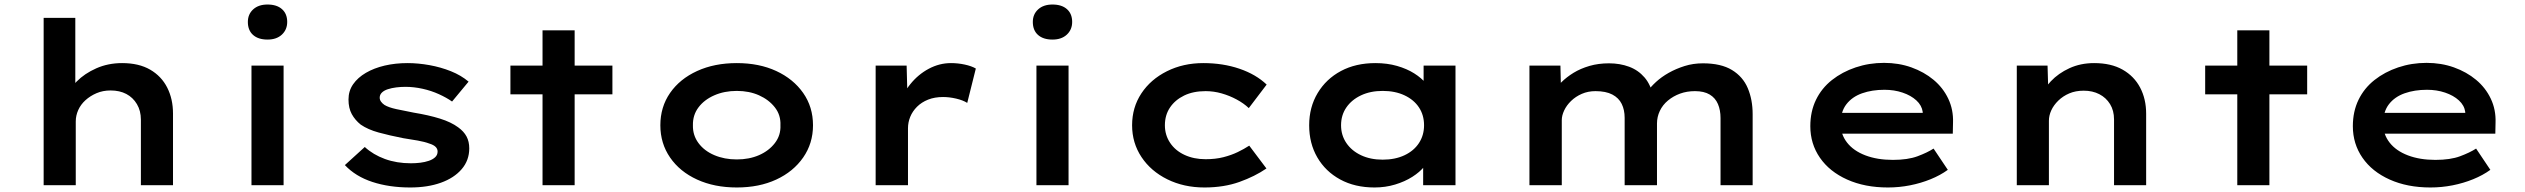

<svg xmlns="http://www.w3.org/2000/svg" viewBox="-20 -819 11164 849"><path d="M173 0V-740H313V-392L272 -381Q284 -423 319 -458.5Q354 -494 406 -517Q458 -540 520 -540Q594 -540 644 -511Q694 -482 719.5 -431.5Q745 -381 745 -317V0H603V-290Q603 -329 585.5 -358.5Q568 -388 538.5 -403.5Q509 -419 469 -419Q435 -419 407 -407Q379 -395 358 -376Q337 -357 326 -332.5Q315 -308 315 -282V0H245Q212 0 194 0Q176 0 173 0Z M1092 0V-529H1234V0ZM1163 -644Q1122 -644 1099 -664.5Q1076 -685 1076 -722Q1076 -756 1099.5 -777.5Q1123 -799 1163 -799Q1204 -799 1227 -778.5Q1250 -758 1250 -722Q1250 -688 1226.5 -666Q1203 -644 1163 -644Z M1794 10Q1701 10 1626.5 -14.5Q1552 -39 1505 -89L1593 -169Q1630 -135 1682 -116Q1734 -97 1797 -97Q1818 -97 1838.5 -99.5Q1859 -102 1876.5 -108Q1894 -114 1904.5 -124Q1915 -134 1915 -149Q1915 -173 1879 -184Q1858 -192 1827 -197.5Q1796 -203 1763 -208Q1702 -220 1654.5 -233Q1607 -246 1575 -268Q1550 -288 1535.5 -314.5Q1521 -341 1521 -379Q1521 -417 1541.5 -446.5Q1562 -476 1598 -497Q1634 -518 1681 -529Q1728 -540 1782 -540Q1829 -540 1879 -531Q1929 -522 1974 -504Q2019 -486 2052 -458L1979 -370Q1955 -387 1921 -402.5Q1887 -418 1848.5 -426.5Q1810 -435 1773 -435Q1752 -435 1732 -432.5Q1712 -430 1695 -424.5Q1678 -419 1668.5 -409.5Q1659 -400 1659 -387Q1659 -378 1664.5 -370Q1670 -362 1680 -355Q1698 -344 1732.5 -336.5Q1767 -329 1809 -321Q1876 -310 1925.5 -294.5Q1975 -279 2006 -256Q2031 -238 2043 -215.5Q2055 -193 2055 -163Q2055 -110 2021.5 -71Q1988 -32 1929.5 -11Q1871 10 1794 10Z M2379 0V-685H2521V0ZM2237 -402V-529H2688V-402Z M3238 10Q3139 10 3062.5 -25Q2986 -60 2943 -122.5Q2900 -185 2900 -265Q2900 -346 2943 -408Q2986 -470 3062.5 -505Q3139 -540 3238 -540Q3337 -540 3412.5 -505Q3488 -470 3531.5 -408Q3575 -346 3575 -265Q3575 -185 3531.5 -122.5Q3488 -60 3412.5 -25Q3337 10 3238 10ZM3238 -114Q3293 -114 3336.5 -133Q3380 -152 3406.5 -186.5Q3433 -221 3431 -265Q3433 -310 3406.5 -344Q3380 -378 3336.5 -397.5Q3293 -417 3238 -417Q3183 -417 3138.5 -397.5Q3094 -378 3068.5 -344Q3043 -310 3044 -265Q3043 -221 3068.5 -186.5Q3094 -152 3138.5 -133Q3183 -114 3238 -114Z M3852 0V-529H3989L3994 -340L3955 -351Q3970 -403 4005 -446.5Q4040 -490 4087 -515Q4134 -540 4185 -540Q4216 -540 4246 -533.5Q4276 -527 4295 -516L4257 -364Q4238 -376 4208 -383Q4178 -390 4150 -390Q4113 -390 4084 -378.5Q4055 -367 4035 -347Q4015 -327 4005 -302.5Q3995 -278 3995 -252V0Z M4563 0V-529H4705V0ZM4634 -644Q4593 -644 4570 -664.5Q4547 -685 4547 -722Q4547 -756 4570.5 -777.5Q4594 -799 4634 -799Q4675 -799 4698 -778.5Q4721 -758 4721 -722Q4721 -688 4697.5 -666Q4674 -644 4634 -644Z M5306 10Q5215 10 5142 -26Q5069 -62 5027.5 -124.5Q4986 -187 4986 -265Q4986 -344 5027 -406Q5068 -468 5140 -504Q5212 -540 5301 -540Q5388 -540 5461 -515Q5534 -490 5581 -445L5502 -341Q5480 -362 5448.5 -379Q5417 -396 5382 -406Q5347 -416 5311 -416Q5256 -416 5216 -396.5Q5176 -377 5153.5 -343.5Q5131 -310 5131 -265Q5131 -222 5154 -187.5Q5177 -153 5218 -134Q5259 -115 5311 -115Q5355 -115 5390 -124Q5425 -133 5453 -146.5Q5481 -160 5504 -175L5580 -74Q5529 -39 5460.5 -14.5Q5392 10 5306 10Z M6058 10Q5971 10 5906 -25.5Q5841 -61 5805 -123Q5769 -185 5769 -265Q5769 -345 5806.5 -407.5Q5844 -470 5909.5 -505Q5975 -540 6062 -540Q6114 -540 6157.5 -527.5Q6201 -515 6233.5 -494.5Q6266 -474 6286 -449.5Q6306 -425 6310 -402L6275 -400V-529H6416V0H6273V-141L6302 -134Q6299 -108 6278.5 -83Q6258 -58 6225 -37Q6192 -16 6149 -3Q6106 10 6058 10ZM6094 -113Q6149 -113 6190.5 -132.5Q6232 -152 6254.5 -186.5Q6277 -221 6277 -265Q6277 -310 6254.5 -344Q6232 -378 6190.5 -397.5Q6149 -417 6094 -417Q6040 -417 5998.5 -397.5Q5957 -378 5933.5 -344Q5910 -310 5910 -265Q5910 -221 5933.5 -186.5Q5957 -152 5998.5 -132.5Q6040 -113 6094 -113Z M6743 0V-529H6880L6883 -399L6847 -410Q6861 -432 6884 -455Q6907 -478 6938 -497Q6969 -516 7008.5 -527.5Q7048 -539 7095 -539Q7143 -539 7183.5 -524Q7224 -509 7252 -476.5Q7280 -444 7291 -391L7255 -396L7263 -412Q7278 -434 7302.5 -456.5Q7327 -479 7359 -497Q7391 -515 7429 -527Q7467 -539 7510 -539Q7590 -539 7638.5 -509.5Q7687 -480 7708.5 -429Q7730 -378 7730 -314V0H7588V-297Q7588 -332 7576.5 -359Q7565 -386 7540 -401Q7515 -416 7475 -416Q7439 -416 7409 -405Q7379 -394 7355.5 -374.5Q7332 -355 7319.5 -328.5Q7307 -302 7307 -273V0H7164V-298Q7164 -333 7151 -359.5Q7138 -386 7109.5 -401Q7081 -416 7035 -416Q7002 -416 6974.5 -404Q6947 -392 6927 -372.5Q6907 -353 6896.5 -330.5Q6886 -308 6886 -288V0Z M8328 10Q8226 10 8148 -25Q8070 -60 8027.5 -121.5Q7985 -183 7985 -261Q7985 -326 8010 -377.5Q8035 -429 8080.5 -465Q8126 -501 8185.5 -521Q8245 -541 8311 -541Q8376 -541 8432 -521Q8488 -501 8530 -466Q8572 -431 8595 -382.5Q8618 -334 8616 -277L8615 -228H8089L8066 -320H8498L8482 -302V-324Q8478 -353 8454 -375Q8430 -397 8393 -409.5Q8356 -422 8313 -422Q8258 -422 8214 -406.5Q8170 -391 8144.5 -358Q8119 -325 8119 -272Q8119 -225 8147.5 -188.5Q8176 -152 8228.5 -132Q8281 -112 8350 -112Q8416 -112 8459 -128Q8502 -144 8530 -162L8593 -68Q8560 -44 8517 -26.5Q8474 -9 8426 0.5Q8378 10 8328 10Z M8898 0V-529H9034L9038 -392L8999 -383Q9015 -424 9048.5 -459.5Q9082 -495 9131 -517.5Q9180 -540 9240 -540Q9315 -540 9366 -511Q9417 -482 9443.5 -431.5Q9470 -381 9470 -316V0H9328V-291Q9328 -330 9310.5 -358.5Q9293 -387 9263 -402.5Q9233 -418 9194 -418Q9158 -418 9130 -406Q9102 -394 9081.5 -374Q9061 -354 9050.5 -331Q9040 -308 9040 -285V0H8970Q8937 0 8919 0Q8901 0 8898 0Z M9873 0V-685H10015V0ZM9731 -402V-529H10182V-402Z M10727 10Q10625 10 10547 -25Q10469 -60 10426.5 -121.5Q10384 -183 10384 -261Q10384 -326 10409 -377.5Q10434 -429 10479.5 -465Q10525 -501 10584.5 -521Q10644 -541 10710 -541Q10775 -541 10831 -521Q10887 -501 10929 -466Q10971 -431 10994 -382.5Q11017 -334 11015 -277L11014 -228H10488L10465 -320H10897L10881 -302V-324Q10877 -353 10853 -375Q10829 -397 10792 -409.5Q10755 -422 10712 -422Q10657 -422 10613 -406.5Q10569 -391 10543.5 -358Q10518 -325 10518 -272Q10518 -225 10546.5 -188.5Q10575 -152 10627.5 -132Q10680 -112 10749 -112Q10815 -112 10858 -128Q10901 -144 10929 -162L10992 -68Q10959 -44 10916 -26.5Q10873 -9 10825 0.5Q10777 10 10727 10Z"/></svg>

Font: Lexend Peta SemiBold
Style: Regular
Weight: 600
Designer: Bonnie Shaver-Troup, Thomas Jockin
Foundry: Lexend
Version: Version 1.007